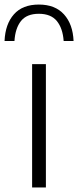

<svg xmlns="http://www.w3.org/2000/svg" viewBox="-55 -823 343 843"><path d="M86 0V-541.5H146.5V0ZM-35 -643Q-32 -717 6 -760Q44 -803 115.5 -803Q187 -803 226 -759.8Q265 -716.5 268 -643H224.5Q220.5 -699 194.5 -730.8Q168.5 -762.5 115.5 -762.5Q62.5 -762.5 37.2 -730.8Q12 -699 8.5 -643Z"/></svg>

Font: Encode Sans SemiExpanded SemiExpanded Light
Style: Regular
Weight: 300
Width: 6
Designer: Multiple Designers
Foundry: Impallari Type
Version: Version 3.000; ttfautohint (v1.8.3) -l 8 -r 50 -G 200 -x 14 